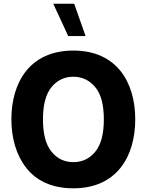

<svg xmlns="http://www.w3.org/2000/svg" viewBox="-20 -996 779 1021"><path d="M370.1 -727.1C137.2 -727.1 40.5 -556.2 40.5 -361.3C40.5 -263.7 65.4 -172.9 118.7 -104.5C171.4 -36.1 254.4 5.4 370.1 5.4C602.5 5.4 699.2 -166 699.2 -361.3C699.2 -556.2 602.5 -727.1 370.1 -727.1ZM370.1 -587.9C417 -587.9 455.6 -569.3 486.3 -532.7C517.1 -496.1 532.2 -439 532.2 -361.3C532.2 -283.7 517.1 -226.6 486.8 -189.5C456.5 -152.3 417.5 -133.8 370.1 -133.8C322.8 -133.8 283.7 -152.3 253.9 -189.5C223.6 -226.6 208.5 -283.7 208.5 -361.3C208.5 -438.5 223.6 -495.6 253.9 -532.7C284.2 -569.3 322.8 -587.9 370.1 -587.9ZM374.5 -976.1H263.2L342.8 -804.2H435.1Z"/></svg>

Font: Estedad ExtraBold
Style: Regular
Weight: 800
Designer: Amin Abedi
Version: Version 7.3